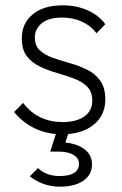

<svg xmlns="http://www.w3.org/2000/svg" viewBox="-20 -495 460 722"><path d="M214 10Q157 10 110.5 -12.5Q64 -35 33 -74L67 -108Q95 -71 132.5 -53.5Q170 -36 215 -36Q267 -36 297 -57Q327 -78 327 -116Q327 -150 308 -169Q289 -188 258.5 -199.5Q228 -211 194.5 -220.5Q161 -230 130.5 -244.5Q100 -259 81 -283.5Q62 -308 62 -351Q62 -407 103 -441Q144 -475 216 -475Q267 -475 309 -456.5Q351 -438 376 -404L343 -370Q322 -398 288.5 -413.5Q255 -429 213 -429Q163 -429 137 -407.5Q111 -386 111 -354Q111 -323 130 -305.5Q149 -288 179 -277.5Q209 -267 243 -257.5Q277 -248 307.5 -233Q338 -218 357 -191.5Q376 -165 376 -121Q376 -61 331.5 -25.5Q287 10 214 10ZM205 207Q173 207 144.5 197Q116 187 92 168L123 137Q137 151 157.5 159Q178 167 203 167Q277 167 277 121Q277 100 256.5 87.5Q236 75 197 75H169L196 -10H242L226 41Q273 46 299.5 67.5Q326 89 326 123Q326 162 293.5 184.5Q261 207 205 207Z"/></svg>

Font: Outfit ExtraLight
Style: Regular
Weight: 200
Designer: Rodrigo Fuenzalida
Foundry: fragTYPE
Version: Version 1.100; ttfautohint (v1.8.4.7-5d5b);gftools[0.9.27]